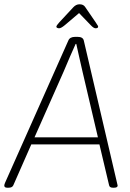

<svg xmlns="http://www.w3.org/2000/svg" viewBox="-35 -874 607 896"><path d="M-1 2Q-15 2 -15 -8Q-15 -13 -11 -22L284 -685Q291 -702 316 -702H327Q352 -702 356 -685L511 -21Q514 -11 514 -8Q514 2 497 2H492Q476 2 474 -10L429 -200H111L27 -9Q22 2 5 2ZM262 -540 126 -233H422L350 -540Q342 -577 334 -610.5Q326 -644 321 -669H318Q307 -644 292 -610.5Q277 -577 262 -540ZM241 -742Q236 -742 232 -744Q228 -746 228 -749Q228 -755 242 -770L307 -840Q320 -854 336 -854Q354 -854 362 -842L412 -769Q415 -763 419 -758Q423 -753 423 -750Q423 -742 411 -742Q402 -742 388 -757L334 -813L268 -757Q250 -742 241 -742Z"/></svg>

Font: Asap Semi Condensed Semi Condensed Thin
Style: Italic
Weight: 100
Width: 4
Italic angle: -6°
Designer: Pablo Cosgaya
Foundry: Omnibus-Type
Version: Version 3.001; ttfautohint (v1.8.4.7-5d5b)